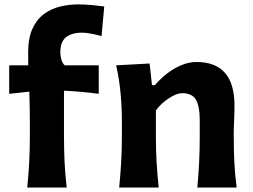

<svg xmlns="http://www.w3.org/2000/svg" viewBox="-20 -846 1141 866"><path d="M103 0Q108.9 -59.6 111.8 -115.2Q114.7 -170.9 114.7 -239.7V-294.4Q114.7 -325.2 114 -359.6Q113.3 -394 112.3 -432.6L21.5 -422.9V-551.3H107.4Q107.4 -566.4 107.2 -580.6Q106.9 -594.7 106.9 -608.4Q106.9 -672.9 125.7 -715.1Q144.5 -757.3 177 -781.7Q209.5 -806.2 250 -816.2Q290.5 -826.2 333.5 -826.2Q362.8 -826.2 397.7 -822.8Q432.6 -819.3 450.2 -816.9L438 -683.1Q419.4 -689 393.1 -693.8Q366.7 -698.7 351.1 -698.7Q303.2 -698.7 277.6 -678Q252 -657.2 252 -609.4Q252 -593.8 257.3 -575.9Q262.7 -558.1 272.5 -551.3H425.3V-422.9Q384.8 -428.2 345.9 -431.6Q307.1 -435.1 268.6 -437V-239.7Q268.6 -170.9 271.2 -115.2Q273.9 -59.6 280.8 0Z M517.6 0Q523.4 -59.6 526.6 -115.2Q529.8 -170.9 529.8 -239.7V-294.4Q529.8 -356.9 524.2 -421.4Q518.6 -485.8 503.9 -551.3L654.8 -559.6L665.5 -461.9H678.7Q701.2 -488.8 731.4 -512.7Q761.7 -536.6 796.6 -551.5Q831.5 -566.4 866.2 -566.4Q1037.6 -566.4 1037.6 -370.1Q1037.6 -334.5 1035.9 -300.8Q1034.2 -267.1 1034.2 -239.7Q1034.2 -170.9 1036.9 -115.2Q1039.6 -59.6 1047.4 0H870.1Q875.5 -59.6 878.2 -114.3Q880.9 -168.9 880.9 -231.4V-305.7Q880.9 -366.2 863.8 -396Q846.7 -425.8 801.8 -425.8Q776.9 -425.8 741.7 -402.8Q706.5 -379.9 683.1 -348.1V-231.4Q683.1 -168.9 686.3 -114.3Q689.5 -59.6 695.8 0Z"/></svg>

Font: Pinar-FD Bold
Style: Regular
Weight: 700
Designer: Amin Abedi
Version: Version 3.000